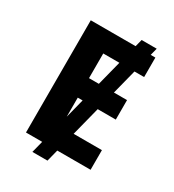

<svg xmlns="http://www.w3.org/2000/svg" viewBox="-199 -871 957 1058"><g transform="rotate(30 280.0 -342.5)"><path d="M483 -760 270 75H174L387 -760ZM501 0H90V-714H501V-590H241V-433H483V-309H241V-125H501Z"/></g></svg>

Font: Noto Sans IKEA
Style: Bold
Weight: 600
Designer: Monotype Design Team
Foundry: Monotype Imaging Inc.
Version: Version 2.001